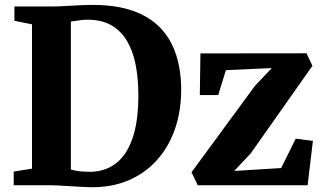

<svg xmlns="http://www.w3.org/2000/svg" viewBox="-20 -770 1342 798"><path d="M351.5 8Q332.5 7.5 310.8 6.2Q289 5 267 3.5Q245 2 225.2 1Q205.5 0 190 0H37V-57L113 -69V-669L40 -683.5V-743H188.5Q220.5 -743 249.5 -744.8Q278.5 -746.5 307.2 -748Q336 -749.5 367 -749.5Q462 -749.5 531 -725.5Q600 -701.5 644.8 -655.8Q689.5 -610 711.2 -544.5Q733 -479 733 -397Q733 -308 707 -233.2Q681 -158.5 631.5 -103.8Q582 -49 511.8 -19.5Q441.5 10 351.5 8ZM357 -56Q417 -57 461.5 -90.8Q506 -124.5 530.5 -194.5Q555 -264.5 555 -373.5Q555 -444.5 543.5 -502.2Q532 -560 506.8 -601.5Q481.5 -643 441.8 -665.5Q402 -688 345.5 -688Q328.5 -688 315 -686.2Q301.5 -684.5 291.2 -682.8Q281 -681 274.5 -680.5V-65.5Q286.5 -62 300 -59.8Q313.5 -57.5 327.8 -56.8Q342 -56 357 -56ZM1109.5 -487 919 -478.5 887 -375H810.5L813 -548L1254 -548.5L1278.5 -496.5L1022.5 -133L953.5 -59.5L1148.5 -71.5L1209 -193.5L1280.5 -184.5L1258.5 0H802L776 -54L1039.5 -413Z"/></svg>

Font: Merriweather 36pt ExtraBold
Style: Regular
Weight: 800
Designer: Eben Sorkin
Foundry: Eben Sorkin
Version: Version 2.100